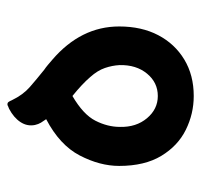

<svg xmlns="http://www.w3.org/2000/svg" viewBox="-32 -480 522 497"><g transform="rotate(-90 228.5 -231.0)"><path d="M323 -356Q409 -282 409 -183Q409 -125 386.5 -82Q364 -39 323.5 -14.5Q283 10 229 10Q183 10 141.5 -10.5Q100 -31 74 -74Q48 -117 48 -183Q48 -233 75 -285Q102 -337 169 -372Q164 -379 160 -385.5Q156 -392 154 -401Q150 -421 161.5 -438.5Q173 -456 196 -468Q198 -469 201 -470Q204 -471 205 -472Q211 -473 213.5 -469.5Q216 -466 218 -461Q232 -432 252 -414.5Q272 -397 297 -377Q303 -373 309.5 -367.5Q316 -362 323 -356ZM229 -83Q264 -83 287 -111Q310 -139 309 -182Q308 -201 301.5 -220Q295 -239 278 -258Q260 -279 229 -304Q181 -276 165 -244.5Q149 -213 149 -181Q148 -139 171.5 -111Q195 -83 229 -83Z"/></g></svg>

Font: Zain
Style: Bold
Weight: 700
Designer: Zain,Boutros
Foundry: Mobile Telecommunications Company (Zain), 2024
Version: Version 1.50; ttfautohint (v1.8.4)